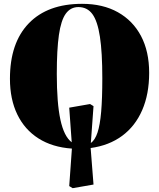

<svg xmlns="http://www.w3.org/2000/svg" viewBox="-20 -764 832 1004"><path d="M360 220 342 209Q346 160 349 111Q352 62 356 13Q254 6 181.5 -40Q109 -86 70.5 -165.5Q32 -245 32 -352Q32 -540 130.5 -642Q229 -744 409 -744Q518 -744 596.5 -700Q675 -656 717.5 -575.5Q760 -495 760 -383Q760 -272 723.5 -188Q687 -104 618.5 -53.5Q550 -3 454 10Q458 58 461.5 105.5Q465 153 469 201ZM455 -16Q477 -32 490 -71Q503 -110 509 -179.5Q515 -249 515 -355Q515 -490 502.5 -572Q490 -654 463 -690.5Q436 -727 390 -727Q349 -727 324 -692.5Q299 -658 288 -581Q277 -504 277 -377Q277 -225 296 -137.5Q315 -50 355 -20Q352 -65 348.5 -110.5Q345 -156 342 -201L451 -220L469 -209Q465 -161 462 -112.5Q459 -64 455 -16Z"/></svg>

Font: Display Black
Style: Regular
Weight: 900
Designer: Latin by Veronika Burian and Jose Scaglione. Greek by Irene Vlachou. Cyrillic by Vera Evstafieva.
Foundry: TypeTogether
Version: Version 3.002